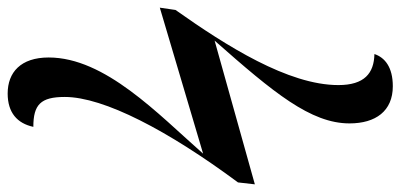

<svg xmlns="http://www.w3.org/2000/svg" viewBox="-301 -512 1045 501"><g transform="rotate(90 221.5 -261.5)"><path d="M215 241C265 241 293 216 302 174C244 174 224 155 224 92C224 -10 312 -178 447 -360L452 -404L77 -299C213 -453 293 -550 293 -651C293 -719 261 -764 196 -764C146 -764 121 -743 112 -716C162 -715 193 -690 193 -622C193 -491 91 -330 -3 -197L-9 -156L372 -269C268 -151 121 -13 121 134C121 207 160 241 215 241Z"/></g></svg>

Font: Noto Serif Display SemiCondensed SemiBold
Style: Italic
Weight: 600
Width: 4
Italic angle: -12°
Designer: Monotype Design Team
Foundry: Monotype Imaging Inc.
Version: Version 2.009